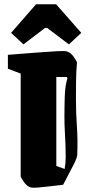

<svg xmlns="http://www.w3.org/2000/svg" viewBox="-20 -867 434 900"><path d="M293 -626Q312 -620 324.5 -602Q337 -584 341 -575Q337 -533 336.5 -486.5Q336 -440 336 -405Q336 -335 340.5 -273.5Q345 -212 342 -141Q341 -128 331 -107Q321 -86 310 -66L276 -1Q249 2 217 6Q185 10 159 12Q133 14 125 12Q106 6 93.5 -12Q81 -30 77 -39V-522L17 -545V-610Q92 -616 151 -620.5Q210 -625 247.5 -627Q285 -629 293 -626ZM244 -89 283 -75Q288 -103 288 -130.5Q288 -158 287 -187Q286 -218 284 -250.5Q282 -283 282 -318Q282 -363 283.5 -413.5Q285 -464 296 -500L294 -506H244ZM90 -659 32 -713 149 -847H243L361 -713L303 -659L201 -736H191Z"/></svg>

Font: Grenze Gotisch Black
Style: Regular
Weight: 900
Designer: Renata Polastri
Foundry: Omnibus-Type
Version: Version 1.001